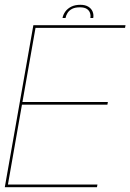

<svg xmlns="http://www.w3.org/2000/svg" viewBox="-27 -780 543 800"><path d="M-7 0H377L379 -11H6L64.5 -344H420.5L422.5 -355H66.5L121 -664H494L496 -675H112ZM308 -760Q285.5 -760 270 -752.2Q254.5 -744.5 245.2 -731.8Q236 -719 233.5 -705H246Q248 -716 254.5 -726.2Q261 -736.5 273.2 -743Q285.5 -749.5 306 -749.5Q324.5 -749.5 334.5 -743Q344.5 -736.5 348 -726.2Q351.5 -716 349.5 -705H361.5Q364 -719 358.8 -731.8Q353.5 -744.5 340.8 -752.2Q328 -760 308 -760Z"/></svg>

Font: Anybody UltraCondensed Thin Thin
Style: Italic
Weight: 250
Italic angle: -10°
Version: Version 1.111